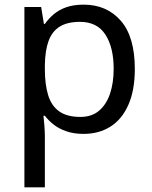

<svg xmlns="http://www.w3.org/2000/svg" viewBox="-20 -566 655 826"><path d="M340 -546Q439 -546 499.5 -477Q560 -408 560 -269Q560 -178 532.5 -115.5Q505 -53 455.5 -21.5Q406 10 339 10Q298 10 266 -1Q234 -12 211.5 -29.5Q189 -47 173 -68H167Q169 -51 171 -25Q173 1 173 20V240H85V-536H157L169 -463H173Q189 -486 211.5 -505Q234 -524 265.5 -535Q297 -546 340 -546ZM324 -472Q270 -472 237 -451.5Q204 -431 189 -390Q174 -349 173 -286V-269Q173 -203 187 -157Q201 -111 234.5 -87Q268 -63 326 -63Q375 -63 406.5 -90Q438 -117 453.5 -163.5Q469 -210 469 -270Q469 -362 433.5 -417Q398 -472 324 -472Z"/></svg>

Font: hexukorean05
Style: Book
Weight: 400
Designer: Jelle Bosma - Monotype Design Team
Foundry: Monotype Imaging Inc.
Version: Version 2.003